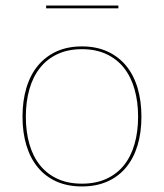

<svg xmlns="http://www.w3.org/2000/svg" viewBox="-20 -665 590 691"><path d="M61 0ZM275 -498Q326.5 -498 366.5 -479.8Q406.5 -461.5 433.8 -428.5Q461 -395.5 475 -348.8Q489 -302 489 -245Q489 -188 475 -141.8Q461 -95.5 433.8 -62.5Q406.5 -29.5 366.5 -11.8Q326.5 6 275 6Q223 6 183.2 -11.8Q143.5 -29.5 116.2 -62.5Q89 -95.5 75 -141.8Q61 -188 61 -245Q61 -302 75 -348.8Q89 -395.5 116.2 -428.5Q143.5 -461.5 183.2 -479.8Q223 -498 275 -498ZM275 -4Q325 -4 363 -21.5Q401 -39 426.2 -70.5Q451.5 -102 464.2 -146.5Q477 -191 477 -245Q477 -299 464.2 -343.8Q451.5 -388.5 426.2 -420.5Q401 -452.5 363 -470.2Q325 -488 275 -488Q224.5 -488 186.8 -470.2Q149 -452.5 123.8 -420.5Q98.5 -388.5 85.8 -343.8Q73 -299 73 -245Q73 -191 85.8 -146.5Q98.5 -102 123.8 -70.5Q149 -39 186.8 -21.5Q224.5 -4 275 -4ZM146 -645H406V-635H146Z"/></svg>

Font: Lato Hairline
Style: Regular
Weight: 100
Designer: Lukasz Dziedzic
Foundry: tyPoland Lukasz Dziedzic
Version: Version 2.007; 2014-02-27